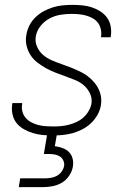

<svg xmlns="http://www.w3.org/2000/svg" viewBox="-20 -548 540 788"><path d="M196 8Q175 8 154.5 6Q134 4 114.5 -2Q95 -8 77.5 -18Q60 -28 48 -43Q36 -58 31.5 -78Q27 -98 30 -119L31 -125H71V-121Q68 -105 72 -90Q76 -75 85.5 -64Q95 -53 108.5 -46Q122 -39 137 -35Q152 -31 168 -30Q184 -29 200 -29Q216 -29 231.5 -30.5Q247 -32 262.5 -36Q278 -40 293.5 -47Q309 -54 321.5 -65Q334 -76 343 -91Q352 -106 355 -121Q359 -144 349.5 -164Q340 -184 324.5 -197.5Q309 -211 288.5 -219.5Q268 -228 248 -235Q228 -242 207.5 -250Q187 -258 169 -268Q151 -278 134 -291Q117 -304 105.5 -321.5Q94 -339 89 -360.5Q84 -382 88 -404Q91 -424 100.5 -443Q110 -462 125.5 -477Q141 -492 159.5 -502Q178 -512 197.5 -518Q217 -524 237 -526Q257 -528 277 -528Q298 -528 318 -526Q338 -524 356.5 -518Q375 -512 391.5 -501.5Q408 -491 419 -476Q430 -461 434 -441Q438 -421 435 -401L434 -395H394L395 -399Q397 -414 393.5 -429Q390 -444 381.5 -455Q373 -466 360.5 -473Q348 -480 334 -484Q320 -488 304.5 -489.5Q289 -491 274 -491Q252 -491 229 -487.5Q206 -484 184 -472.5Q162 -461 146.5 -441.5Q131 -422 127 -399Q123 -377 132 -356.5Q141 -336 157 -322.5Q173 -309 192.5 -300.5Q212 -292 232.5 -285Q253 -278 273 -270Q293 -262 312 -252.5Q331 -243 347 -229.5Q363 -216 375 -199Q387 -182 392.5 -160.5Q398 -139 394 -116Q391 -96 380 -76.5Q369 -57 353 -42Q337 -27 317.5 -17Q298 -7 278 -1.5Q258 4 237 6Q216 8 196 8ZM57 220 63 184H163Q175 184 188 182Q201 180 212.5 174Q224 168 232 157.5Q240 147 243 134Q245 122 240 111Q235 100 225.5 94Q216 88 204 86Q192 84 180 84H160L179 -29H219L205 52Q221 54 236.5 59.5Q252 65 263 76Q274 87 278 103Q282 119 279 136Q276 155 264 173Q252 191 234.5 201.5Q217 212 196.5 216Q176 220 157 220Z"/></svg>

Font: Iosevka Extralight Oblique
Style: Regular
Weight: 200
Italic angle: -9°
Monospace: yes
Designer: Belleve Invis
Foundry: Belleve Invis
Version: Version 32.5.0; ttfautohint (v1.8.4)